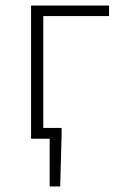

<svg xmlns="http://www.w3.org/2000/svg" viewBox="-20 -500 439 692"><path d="M159 172V0H116V-39H202V-13L197 172ZM92 0V-480H373V-442H136V0Z"/></svg>

Font: Source Sans 3 Light
Style: Regular
Weight: 300
Designer: Paul D. Hunt
Foundry: Adobe
Version: Version 3.052;hotconv 1.1.0;makeotfexe 2.6.0